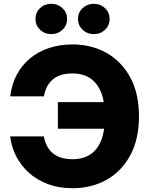

<svg xmlns="http://www.w3.org/2000/svg" viewBox="-20 -969 778 999"><path d="M357.4 10.3Q285.6 10.3 228.3 -11.5Q170.9 -33.2 129.4 -71Q87.9 -108.9 63.5 -157.5Q39.1 -206.1 32.7 -259.3H208Q213.9 -229 226.1 -206.8Q238.3 -184.6 257.3 -169.7Q276.4 -154.8 301.5 -147.7Q326.7 -140.6 357.9 -140.6Q411.6 -140.6 449.5 -165.3Q487.3 -189.9 506.8 -239.5Q526.4 -289.1 526.4 -363.3Q526.4 -436.5 506.8 -486.3Q487.3 -536.1 449.7 -561.5Q412.1 -586.9 357.4 -586.9Q326.2 -586.9 301 -579.8Q275.9 -572.8 257.1 -557.6Q238.3 -542.5 226.1 -520.5Q213.9 -498.5 208.5 -467.8H33.2Q41 -531.2 67.9 -581.3Q94.7 -631.3 137.5 -666.3Q180.2 -701.2 235.8 -719.5Q291.5 -737.8 357.4 -737.8Q455.1 -737.8 533.4 -694.1Q611.8 -650.4 657.5 -566.7Q703.1 -482.9 703.1 -363.3Q703.1 -244.6 657.7 -160.9Q612.3 -77.1 534.2 -33.4Q456.1 10.3 357.4 10.3ZM281.2 -299.3V-437.5H553.7V-299.3ZM468.3 -791.5Q433.6 -791.5 409.7 -814.5Q385.7 -837.4 385.7 -870.6Q385.7 -903.8 409.7 -926.5Q433.6 -949.2 468.3 -949.2Q502.9 -949.2 526.6 -926.5Q550.3 -903.8 550.3 -870.6Q550.3 -836.9 526.6 -814.2Q502.9 -791.5 468.3 -791.5ZM246.6 -791.5Q211.9 -791.5 188.2 -814.5Q164.6 -837.4 164.6 -870.6Q164.6 -903.8 188.2 -926.5Q211.9 -949.2 246.6 -949.2Q281.2 -949.2 305.2 -926.5Q329.1 -903.8 329.1 -870.6Q329.1 -836.9 305.2 -814.2Q281.2 -791.5 246.6 -791.5Z"/></svg>

Font: Inter 20pt ExtraBold
Style: Regular
Weight: 800
Version: Version 4.001;git-66647c0bb